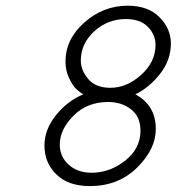

<svg xmlns="http://www.w3.org/2000/svg" viewBox="-20 -626 626 660"><path d="M266.6 -301.8Q253.9 -308.6 241.7 -320.3Q229.5 -332 217.3 -357.9Q205.1 -383.8 205.1 -414.1Q205.1 -491.2 270 -548.8Q335 -606.4 418.9 -606.4Q489.3 -606.4 528.3 -566.9Q567.4 -527.3 567.4 -476.6Q567.4 -418.9 529.8 -371.6Q492.2 -324.2 445.3 -301.8Q515.6 -263.7 515.6 -182.6Q515.6 -113.3 451.2 -49.8Q386.7 13.7 289.1 13.7Q214.8 13.7 173.8 -26.4Q132.8 -66.4 132.8 -126Q132.8 -180.7 172.4 -230Q211.9 -279.3 266.6 -301.8ZM413.1 -560.5Q349.6 -560.5 303.7 -518.1Q257.8 -475.6 257.8 -418Q257.8 -384.8 283.2 -354.5Q308.6 -324.2 359.4 -324.2Q416 -324.2 465.3 -368.7Q514.6 -413.1 514.6 -471.7Q514.6 -506.8 488.3 -533.7Q461.9 -560.5 413.1 -560.5ZM351.6 -275.4Q279.3 -275.4 232.4 -228Q185.5 -180.7 185.5 -128.9Q185.5 -87.9 215.8 -60.1Q246.1 -32.2 294.9 -32.2Q357.4 -32.2 410.2 -73.7Q462.9 -115.2 462.9 -176.8Q462.9 -224.6 430.7 -250Q398.4 -275.4 351.6 -275.4Z"/></svg>

Font: Thabit-Oblique
Style: Oblique
Weight: 500
Designer: Regenerated by Nadim Shaikli
Foundry: MAK Alagha
Version: 0.01